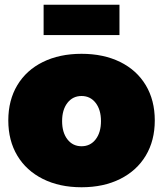

<svg xmlns="http://www.w3.org/2000/svg" viewBox="-20 -782 688 810"><path d="M633 -274Q633 -189 595 -125.5Q557 -62 487 -27Q417 8 324 8Q231 8 161 -27Q91 -62 53 -125.5Q15 -189 15 -274Q15 -359 53 -422.5Q91 -486 161 -520.5Q231 -555 324 -555Q417 -555 487 -520.5Q557 -486 595 -422.5Q633 -359 633 -274ZM242 -271Q242 -223 264.5 -194Q287 -165 324 -165Q361 -165 383.5 -194Q406 -223 406 -271Q406 -319 383.5 -348Q361 -377 324 -377Q287 -377 264.5 -348Q242 -319 242 -271ZM164 -762H484V-634H164Z"/></svg>

Font: Gontserrat Black
Style: Regular
Weight: 900
Designer: Julieta Ulanovsky
Foundry: Julieta Ulanovsky
Version: Version 6.001